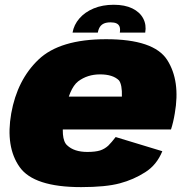

<svg xmlns="http://www.w3.org/2000/svg" viewBox="-20 -760 764 786"><path d="M312 6 337.5 -138Q283.5 -138 255 -165Q225.5 -191 244.5 -295.5Q262.5 -398 300 -427Q338 -455.5 389.5 -455.5Q442 -455.5 467 -431Q480.5 -413 479 -364.5H237.5L214 -230H680Q689.5 -259 695.5 -295.5Q719 -429 664.5 -514.5Q610 -599.5 414.5 -599.5Q225 -599.5 137.5 -516Q50.5 -433 26 -296Q2 -158.5 60.5 -76Q118.5 6 312 6ZM337.5 -138 312 6Q413 6 470.5 -9.5Q527 -24.5 574.5 -55Q621.5 -84.5 644.5 -141L453.5 -199Q437 -177.5 423 -163.5Q408 -150 389.5 -144Q370 -138 337.5 -138ZM445.5 -740.5Q399.5 -740.5 363.5 -725.5Q327.5 -710.5 305 -684.5Q282.5 -658.5 277 -626.5H380.5Q383 -641 389.2 -650.2Q395.5 -659.5 406 -664Q416.5 -668.5 433 -668.5Q448 -668.5 457 -664.2Q466 -660 469.5 -650.8Q473 -641.5 470.5 -626.5H574.5Q580 -658.5 566.2 -684.5Q552.5 -710.5 521.8 -725.5Q491 -740.5 445.5 -740.5Z"/></svg>

Font: Anybody Black
Style: Italic
Weight: 900
Italic angle: -10°
Designer: Tyler Finck
Foundry: Etcetera Type Company
Version: Version 1.113;gftools[0.9.25]